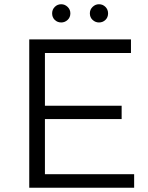

<svg xmlns="http://www.w3.org/2000/svg" viewBox="-20 -886 699 906"><path d="M118 0V-700H598V-636H192V-387H554V-324H192V-64H613V0ZM269 -780Q251 -780 238.5 -792Q226 -804 226 -823Q226 -841 238.5 -853.5Q251 -866 269 -866Q286 -866 299 -853.5Q312 -841 312 -823Q312 -804 299 -792Q286 -780 269 -780ZM447 -780Q430 -780 417 -792Q404 -804 404 -823Q404 -841 417 -853.5Q430 -866 447 -866Q465 -866 477.5 -853.5Q490 -841 490 -823Q490 -804 477.5 -792Q465 -780 447 -780Z"/></svg>

Font: Montserrat
Style: Regular
Weight: 400
Designer: Julieta Ulanovsky
Foundry: Julieta Ulanovsky
Version: Version 9.000; ttfautohint (v1.8.4.7-5d5b)